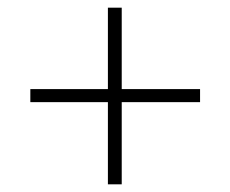

<svg xmlns="http://www.w3.org/2000/svg" viewBox="-20 -500 600 500"><path d="M59 -234V-268H261V-480H297V-268H501V-234H297V-20H261V-234Z"/></svg>

Font: Titillium Web ExtraLight
Style: Regular
Weight: 275
Version: Version 1.002;PS 57.000;hotconv 1.0.70;makeotf.lib2.5.55311